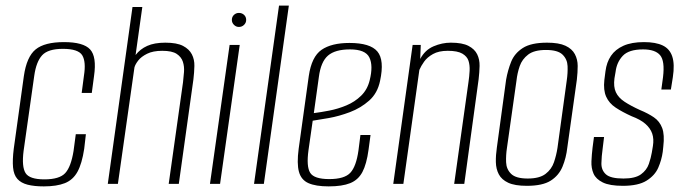

<svg xmlns="http://www.w3.org/2000/svg" viewBox="-20 -655 2441 684"><path d="M136 9Q102 9 78.5 3Q55 -3 42 -17.5Q29 -32 26.5 -58.5Q24 -85 29 -125L65 -384Q75 -453 107 -479Q139 -505 208 -505Q277 -505 301 -479Q325 -453 315 -384L307 -324H271L279 -385Q287 -435 273 -458Q259 -481 204 -481Q151 -481 130 -458Q109 -435 102 -385L64 -117Q57 -61 71 -38.5Q85 -16 138 -16Q192 -16 212.5 -38.5Q233 -61 242 -117L250 -177H286L280 -125Q272 -72 256 -43Q240 -14 211 -2.5Q182 9 136 9Z M364 0 452 -630H487L463 -459Q479 -480 504.5 -491.5Q530 -503 569 -503Q610 -503 632 -491.5Q654 -480 663.5 -461.5Q673 -443 672.5 -420Q672 -397 669 -372L617 0H581L632 -362Q634 -379 635.5 -398.5Q637 -418 631.5 -435Q626 -452 609.5 -463Q593 -474 558 -474Q525 -474 504 -463.5Q483 -453 472.5 -439.5Q462 -426 459 -415L400 0Z M728 0 798 -495H834L764 0ZM831 -559Q821 -559 813.5 -566.5Q806 -574 806 -584Q806 -595 813.5 -602Q821 -609 831 -609Q842 -609 849.5 -602Q857 -595 857 -584Q857 -574 849.5 -566.5Q842 -559 831 -559Z M885 0 974 -635H1009L920 0Z M1151 9Q1105 9 1079 -2.5Q1053 -14 1045 -43Q1037 -72 1044 -125L1080 -384Q1090 -453 1125.5 -477.5Q1161 -502 1225 -502Q1299 -502 1324.5 -471.5Q1350 -441 1334 -367Q1325 -323 1295 -296.5Q1265 -270 1226.5 -255.5Q1188 -241 1151.5 -234.5Q1115 -228 1094 -225L1079 -120Q1071 -62 1085 -39.5Q1099 -17 1153 -17Q1207 -17 1228 -39.5Q1249 -62 1257 -119L1264 -174H1300L1293 -122Q1286 -70 1271 -42Q1256 -14 1227.5 -2.5Q1199 9 1151 9ZM1098 -252Q1122 -255 1153 -261Q1184 -267 1214 -279.5Q1244 -292 1266.5 -314Q1289 -336 1297 -369Q1310 -421 1296 -450Q1282 -479 1227 -479Q1174 -479 1148.5 -457Q1123 -435 1116 -381Z M1381 0 1450 -495H1479L1477 -445Q1494 -477 1524.5 -490Q1555 -503 1586 -503Q1627 -503 1649 -491.5Q1671 -480 1680 -461.5Q1689 -443 1688.5 -420Q1688 -397 1685 -372L1634 0H1598L1649 -363Q1652 -383 1653 -403Q1654 -423 1649 -438.5Q1644 -454 1627 -464Q1610 -474 1575 -474Q1543 -474 1522.5 -462.5Q1502 -451 1491 -435.5Q1480 -420 1474 -406L1417 0Z M1857 7Q1814 7 1790.5 -4Q1767 -15 1757 -34Q1747 -53 1746.5 -77.5Q1746 -102 1750 -129L1783 -371Q1789 -405 1801 -435Q1813 -465 1842.5 -484Q1872 -503 1929 -503Q1971 -503 1994.5 -492Q2018 -481 2028 -462Q2038 -443 2038 -420Q2038 -397 2035 -371L2001 -129Q1997 -93 1984 -61.5Q1971 -30 1942 -11.5Q1913 7 1857 7ZM1860 -19Q1902 -19 1923.5 -35.5Q1945 -52 1953.5 -77Q1962 -102 1966 -128L1999 -368Q2003 -395 2002 -419.5Q2001 -444 1984 -460.5Q1967 -477 1925 -477Q1883 -477 1861.5 -460.5Q1840 -444 1831.5 -419.5Q1823 -395 1820 -368L1786 -128Q1782 -102 1783 -77Q1784 -52 1801 -35.5Q1818 -19 1860 -19Z M2199 7Q2152 7 2127.5 -5Q2103 -17 2094.5 -36.5Q2086 -56 2087 -80Q2088 -104 2091 -129L2096 -167H2132L2127 -126Q2123 -98 2122.5 -73.5Q2122 -49 2138.5 -34Q2155 -19 2201 -19Q2243 -19 2263.5 -34Q2284 -49 2291.5 -71Q2299 -93 2302 -111L2306 -135Q2310 -160 2303.5 -179Q2297 -198 2279.5 -213.5Q2262 -229 2230 -241Q2197 -256 2173.5 -271.5Q2150 -287 2139.5 -310.5Q2129 -334 2133 -370L2137 -401Q2141 -433 2156.5 -456Q2172 -479 2201 -492Q2230 -505 2274 -505Q2316 -505 2341 -493Q2366 -481 2375 -453.5Q2384 -426 2377 -380L2370 -336H2336L2342 -380Q2349 -438 2331.5 -458.5Q2314 -479 2271 -479Q2220 -479 2198.5 -456Q2177 -433 2173 -399L2169 -376Q2165 -346 2174 -326.5Q2183 -307 2205 -292.5Q2227 -278 2260 -263Q2289 -251 2309.5 -237Q2330 -223 2339 -199Q2348 -175 2343 -133L2341 -114Q2337 -85 2325 -57.5Q2313 -30 2283.5 -11.5Q2254 7 2199 7Z"/></svg>

Font: Alumni Sans Thin ExtraLight
Style: Italic
Weight: 250
Italic angle: -8°
Version: Version 1.016